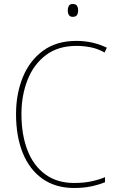

<svg xmlns="http://www.w3.org/2000/svg" viewBox="-20 -928 581 958"><path d="M361 -699Q270 -699 209 -653Q148 -607 117.5 -529.5Q87 -452 87 -359Q87 -256 117 -178.5Q147 -101 206 -58Q265 -15 350 -15Q399 -15 437.5 -23.5Q476 -32 504 -44V-19Q476 -7 437 1.5Q398 10 350 10Q257 10 192 -36Q127 -82 93.5 -165Q60 -248 60 -359Q60 -460 94 -543Q128 -626 195 -675Q262 -724 361 -724Q443 -724 513 -690L502 -666Q466 -686 430.5 -692.5Q395 -699 361 -699ZM343 -908Q360 -908 365 -898Q370 -888 370 -876Q370 -863 364.5 -853.5Q359 -844 343 -844Q329 -844 323.5 -853.5Q318 -863 318 -876Q318 -888 323 -898Q328 -908 343 -908Z"/></svg>

Font: Noto Sans Gurmukhi UI SemiCondensed Thin
Style: Regular
Weight: 100
Width: 4
Designer: Jelle Bosma - Monotype Design Team
Foundry: Monotype Imaging Inc.
Version: Version 2.004; ttfautohint (v1.8.4.7-5d5b)